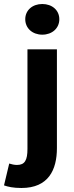

<svg xmlns="http://www.w3.org/2000/svg" viewBox="-71 -742 369 958"><path d="M55 -646C55 -601 91 -569 140 -569C189 -569 225 -601 225 -646C225 -691 189 -722 140 -722C91 -722 55 -691 55 -646ZM-51 183C-31 190 -5 196 36 196C171 196 213 105 213 -3V-496H66V1C66 57 53 81 14 81C0 81 -12 78 -25 74Z"/></svg>

Font: Cambridge Sans Bold
Style: Regular
Weight: 700
Version: Version 2.020;PS 002.020;hotconv 1.0.88;makeotf.lib2.5.64775